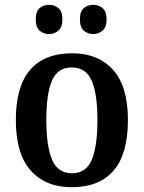

<svg xmlns="http://www.w3.org/2000/svg" viewBox="-20 -770 599 800"><path d="M278 10Q170 10 108 -59.5Q46 -129 46 -270Q46 -410 105.5 -479Q165 -548 281 -548Q389 -548 451 -479Q513 -410 513 -270Q513 -129 453.5 -59.5Q394 10 278 10ZM280 -48Q339 -48 362.5 -104.5Q386 -161 386 -270Q386 -379 362 -434Q338 -489 279 -489Q220 -489 196.5 -434Q173 -379 173 -270Q173 -161 197 -104.5Q221 -48 280 -48ZM369 -628Q346 -628 329.5 -642Q313 -656 313 -689Q313 -723 329.5 -736.5Q346 -750 369 -750Q390 -750 407 -736.5Q424 -723 424 -689Q424 -656 407 -642Q390 -628 369 -628ZM184 -628Q162 -628 145.5 -642Q129 -656 129 -689Q129 -723 145.5 -736.5Q162 -750 184 -750Q206 -750 223 -736.5Q240 -723 240 -689Q240 -656 223 -642Q206 -628 184 -628Z"/></svg>

Font: Noto Serif Lao SemiCondensed SemiBold
Style: Regular
Weight: 600
Width: 4
Designer: Monotype Design Team
Foundry: Monotype Imaging Inc.
Version: Version 2.003; ttfautohint (v1.8.4.7-5d5b)